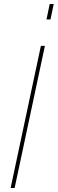

<svg xmlns="http://www.w3.org/2000/svg" viewBox="-20 -938 288 958"><path d="M184 -709H204L53 0H33ZM212 -841 228 -918H248L232 -841Z"/></svg>

Font: Raleway Thin
Style: Italic
Weight: 100
Italic angle: -12°
Designer: Matt McInerney, Pablo Impallari, Rodrigo Fuenzalida
Foundry: Matt McInerney, Pablo Impallari, Rodrigo Fuenzalida
Version: Version 4.026